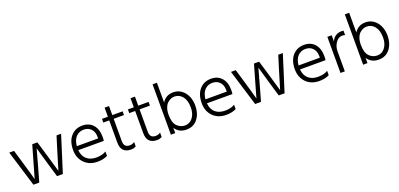

<svg xmlns="http://www.w3.org/2000/svg" viewBox="12 -1616 5270 2533"><g transform="rotate(-20 2646.5 -349.5)"><path d="M267 0H185L30 -507H97L147 -339Q175 -245 194.5 -175.5Q214 -106 220 -84L225 -61Q243 -126 305 -340L353 -507H425L475 -340L557 -59Q573 -118 642 -340L694 -507H758L598 0H516L467 -166L389 -436Q372 -373 314 -166Z M1227 -25Q1167 5 1087 5Q974 5 903.5 -65.5Q833 -136 833 -251Q833 -373 895 -443Q957 -513 1056 -513Q1149 -513 1204 -452Q1259 -391 1259 -280Q1259 -246 1255 -226H897Q904 -142 955 -97.5Q1006 -53 1090 -53Q1176 -53 1227 -87ZM1054 -456Q990 -456 947 -411Q904 -366 897 -282H1196V-305Q1196 -374 1157.5 -415Q1119 -456 1054 -456Z M1626 -14Q1597 5 1559 5Q1415 5 1415 -143V-455H1332V-507H1415V-634H1477V-507H1622V-455H1477V-140Q1477 -53 1558 -53Q1598 -53 1626 -76Z M1990 -14Q1961 5 1923 5Q1779 5 1779 -143V-455H1696V-507H1779V-634H1841V-507H1986V-455H1841V-140Q1841 -53 1922 -53Q1962 -53 1990 -76Z M2176 0H2115V-707H2176V-431Q2232 -515 2331 -515Q2427 -515 2488 -440.5Q2549 -366 2549 -248Q2549 -141 2492 -66.5Q2435 8 2333 8Q2229 8 2176 -74ZM2176 -256Q2176 -145 2223 -97.5Q2270 -50 2335 -50Q2400 -50 2442.5 -105Q2485 -160 2485 -247Q2485 -348 2441 -402.5Q2397 -457 2329 -457Q2305 -457 2280.5 -447.5Q2256 -438 2231.5 -416.5Q2207 -395 2191.5 -353.5Q2176 -312 2176 -256Z M3033 -25Q2973 5 2893 5Q2780 5 2709.5 -65.5Q2639 -136 2639 -251Q2639 -373 2701 -443Q2763 -513 2862 -513Q2955 -513 3010 -452Q3065 -391 3065 -280Q3065 -246 3061 -226H2703Q2710 -142 2761 -97.5Q2812 -53 2896 -53Q2982 -53 3033 -87ZM2860 -456Q2796 -456 2753 -411Q2710 -366 2703 -282H3002V-305Q3002 -374 2963.5 -415Q2925 -456 2860 -456Z M3380 0H3298L3143 -507H3210L3260 -339Q3288 -245 3307.5 -175.5Q3327 -106 3333 -84L3338 -61Q3356 -126 3418 -340L3466 -507H3538L3588 -340L3670 -59Q3686 -118 3755 -340L3807 -507H3871L3711 0H3629L3580 -166L3502 -436Q3485 -373 3427 -166Z M4340 -25Q4280 5 4200 5Q4087 5 4016.5 -65.5Q3946 -136 3946 -251Q3946 -373 4008 -443Q4070 -513 4169 -513Q4262 -513 4317 -452Q4372 -391 4372 -280Q4372 -246 4368 -226H4010Q4017 -142 4068 -97.5Q4119 -53 4203 -53Q4289 -53 4340 -87ZM4167 -456Q4103 -456 4060 -411Q4017 -366 4010 -282H4309V-305Q4309 -374 4270.5 -415Q4232 -456 4167 -456Z M4557 0H4496V-507H4557V-421Q4599 -513 4699 -513Q4706 -513 4724 -511V-449Q4704 -455 4684 -455Q4630 -455 4593.5 -401.5Q4557 -348 4557 -283Z M4875 0H4814V-707H4875V-431Q4931 -515 5030 -515Q5126 -515 5187 -440.5Q5248 -366 5248 -248Q5248 -141 5191 -66.5Q5134 8 5032 8Q4928 8 4875 -74ZM4875 -256Q4875 -145 4922 -97.5Q4969 -50 5034 -50Q5099 -50 5141.5 -105Q5184 -160 5184 -247Q5184 -348 5140 -402.5Q5096 -457 5028 -457Q5004 -457 4979.5 -447.5Q4955 -438 4930.5 -416.5Q4906 -395 4890.5 -353.5Q4875 -312 4875 -256Z"/></g></svg>

Font: Hind Vadodara Light
Style: Regular
Weight: 300
Designer: Hitesh Malaviya
Foundry: Indian Type Foundry
Version: Version 1.000;PS 1.0;hotconv 1.0.86;makeotf.lib2.5.63406; tt